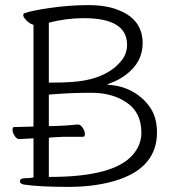

<svg xmlns="http://www.w3.org/2000/svg" viewBox="-20 -726 690 751"><path d="M74 -4Q58 -7 58 -17Q58 -29 78.5 -29Q99 -29 111 -32V-185Q73 -183 56 -182H55Q45 -182 37 -195Q29 -208 29 -218.5Q29 -229 35 -229L111 -231V-629Q96 -633 83.5 -646Q71 -659 71 -666Q71 -673 75 -674Q100 -684 176 -695Q252 -706 325.5 -706Q399 -706 447 -685Q538 -648 538 -557Q538 -483 473 -434Q445 -413 417 -403L398 -395L418 -393Q465 -388 505 -364Q545 -340 569.5 -302Q594 -264 594 -208Q594 -75 446 -24Q361 5 247.5 5Q134 5 74 -4ZM74 -4ZM171 -34H176Q424 -34 499 -120Q533 -159 533 -207Q533 -290 469 -329Q419 -361 346 -363H327Q253 -363 171 -356V-233H190L218 -234Q244 -235 284 -239H285Q295 -239 303.5 -226Q312 -213 312 -202Q312 -191 306 -191H229L190 -189Q183 -189 171 -187ZM171 -403H189Q264 -403 309 -411Q403 -428 451 -484Q477 -513 477 -551Q477 -655 308 -655Q237 -655 171 -637Z"/></svg>

Font: LXGW WenKai TC Light
Style: Regular
Weight: 300
Designer: LXGW / Fontworks Inc.
Foundry: LXGW / Fontworks Inc.
Version: Version 1.330